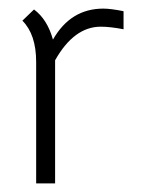

<svg xmlns="http://www.w3.org/2000/svg" viewBox="-20 -426 355 446"><path d="M267 -358Q236 -364 214 -364Q152 -364 108 -286V0H64V-282Q64 -346 32 -378L59 -404Q90 -381 103 -334Q144 -406 220 -406Q237 -406 267 -400Z"/></svg>

Font: Bhavuka
Style: Regular
Weight: 400
Version: 2.94.0; ttfautohint (v1.2) -l 7 -r 28 -G 50 -x 13 -D deva -f